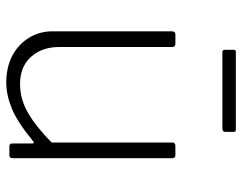

<svg xmlns="http://www.w3.org/2000/svg" viewBox="-100 -663 773 613"><g transform="rotate(90 286.5 -356.5)"><path d="M248 -34Q298 -34 343 -61Q388 -88 435 -135V-520Q435 -530 446 -530H475Q485 -530 485 -520V-10Q485 0 476 0H447Q438 0 438 -9V-72Q438 -77 436.5 -78Q435 -79 430 -75Q369 -25 326 -7.5Q283 10 243 10Q196 10 159.5 -8.5Q123 -27 101.5 -61Q80 -95 80 -138V-519Q80 -530 90 -530H120Q130 -530 130 -520V-160Q130 -104 161.5 -69Q193 -34 248 -34ZM401 -717V-689Q401 -680 390 -680H147Q142 -680 140.5 -682Q139 -684 139 -689V-715Q139 -723 145 -723H395Q401 -723 401 -717Z"/></g></svg>

Font: Libre Franklin Thin ExtraLight
Style: Regular
Weight: 250
Version: Version 3.000